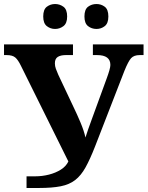

<svg xmlns="http://www.w3.org/2000/svg" viewBox="-20 -935 734 955"><path d="M460 -791Q436 -791 418 -805Q400 -819 400 -853Q400 -888 418 -901.5Q436 -915 460 -915Q483 -915 501 -901.5Q519 -888 519 -853Q519 -819 501 -805Q483 -791 460 -791ZM254 -791Q231 -791 213 -805Q195 -819 195 -853Q195 -888 213 -901.5Q231 -915 254 -915Q277 -915 295.5 -901.5Q314 -888 314 -853Q314 -819 295.5 -805Q277 -791 254 -791ZM112 0V-58H156Q190 -58 223.5 -66.5Q257 -75 283 -91.5Q309 -108 320 -132L84 -608Q70 -637 56 -649Q42 -661 13 -661H0V-714H343V-661H307Q282 -661 267.5 -652Q253 -643 253 -620Q253 -606 258 -592.5Q263 -579 270 -563L346 -402Q363 -367 380.5 -325.5Q398 -284 405 -251Q411 -271 419 -293Q427 -315 437 -343L510 -543Q529 -594 529 -612Q529 -661 463 -661H442V-714H694V-661H675Q646 -661 632 -645.5Q618 -630 599 -583L453 -207Q428 -143 405.5 -102.5Q383 -62 354 -39.5Q325 -17 282 -8.5Q239 0 174 0Z"/></svg>

Font: NotoSerif-Bold
Style: Regular
Weight: 700
Designer: Monotype Design Team
Foundry: Monotype Imaging Inc.
Version: Version 2.007; ttfautohint (v1.8) -l 8 -r 50 -G 200 -x 14 -D